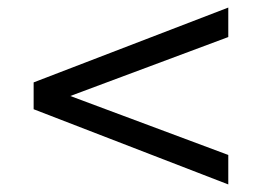

<svg xmlns="http://www.w3.org/2000/svg" viewBox="-20 -563 690 508"><path d="M584 -75 69 -274V-345L584 -543V-465L166 -309L584 -153Z"/></svg>

Font: Azeret Mono Light
Style: Regular
Weight: 300
Designer: Martin Vácha
Foundry: Displaay
Version: Version 1.002